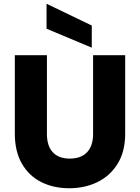

<svg xmlns="http://www.w3.org/2000/svg" viewBox="-20 -996 745 1023"><path d="M230 -702V-282Q230 -219 261 -185Q292 -151 352 -151Q412 -151 444 -185Q476 -219 476 -282V-702H647V-283Q647 -189 607 -124Q567 -59 499.5 -26Q432 7 349 7Q266 7 200.5 -25.5Q135 -58 97 -123.5Q59 -189 59 -283V-702ZM469 -860V-742L228 -843V-976Z"/></svg>

Font: MSTAGE
Style: Bold
Weight: 700
Designer: Ninad Kale (Devanagari), Jonny Pinhorn (Latin)
Foundry: Indian Type Foundry
Version: 4.004